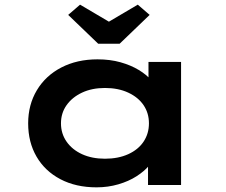

<svg xmlns="http://www.w3.org/2000/svg" viewBox="-20 -795 972 825"><path d="M395 10Q306 10 239.5 -25Q173 -60 137 -122Q101 -184 101 -265Q101 -345 138.5 -407.5Q176 -470 243.5 -505Q311 -540 399 -540Q453 -540 497.5 -527.5Q542 -515 576 -494.5Q610 -474 630 -450Q650 -426 654 -403L618 -400V-529H758V0H616V-143L645 -134Q642 -109 621 -84Q600 -59 566.5 -37.5Q533 -16 488.5 -3Q444 10 395 10ZM431 -113Q488 -113 531 -132.5Q574 -152 597 -186.5Q620 -221 620 -265Q620 -309 597 -343Q574 -377 531 -397Q488 -417 431 -417Q375 -417 332.5 -397Q290 -377 266 -343Q242 -309 242 -265Q242 -221 266 -186.5Q290 -152 332.5 -132.5Q375 -113 431 -113ZM402 -607 273 -731 324 -775 463 -693H433L572 -775L623 -731L494 -607Z"/></svg>

Font: Lexend Tera SemiBold
Style: Regular
Weight: 600
Version: Version 1.007